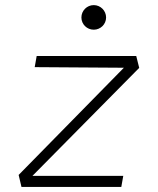

<svg xmlns="http://www.w3.org/2000/svg" viewBox="-20 -739 626 759"><path d="M530.3 -470.7 518.6 -517.6H125L117.2 -473.6L469.7 -471.2L53.7 -47.4L64.9 0H459.5L467.3 -43.9H108.4ZM350.6 -621.6C377.4 -621.6 399.4 -643.1 399.4 -669.9C399.4 -696.8 377.4 -718.8 350.6 -718.8C323.7 -718.8 301.8 -696.8 301.8 -669.9C301.8 -643.1 323.7 -621.6 350.6 -621.6Z"/></svg>

Font: Cascadia Code PL ExtraLight
Style: Italic
Weight: 200
Italic angle: -10°
Monospace: yes
Designer: Aaron Bell
Foundry: Saja Typeworks
Version: Version 2404.023